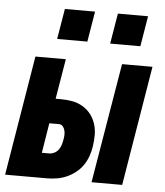

<svg xmlns="http://www.w3.org/2000/svg" viewBox="-63 -783 715 830"><g transform="rotate(5 295.0 -368.0)"><path d="M365 0 452 -520H584L498 0ZM-10 0 76 -520H208L179 -346H202Q228 -346 252 -341.5Q276 -337 296.5 -325Q317 -313 331.5 -294.5Q346 -276 353.5 -253Q361 -230 361 -205Q361 -180 357 -154Q354 -133 346.5 -112Q339 -91 326.5 -72.5Q314 -54 295.5 -39.5Q277 -25 256.5 -16Q236 -7 214.5 -3.5Q193 0 172 0ZM140 -108H172Q183 -108 194 -113.5Q205 -119 212 -128.5Q219 -138 222.5 -149Q226 -160 228 -172Q230 -182 230.5 -192.5Q231 -203 228.5 -213Q226 -223 219.5 -230.5Q213 -238 202 -238H161ZM393 -604 415 -736H546L524 -604ZM163 -604 185 -736H316L294 -604Z"/></g></svg>

Font: Iosevka SS04 Hv Ex Obl
Style: Regular
Weight: 900
Width: 7
Italic angle: -9°
Monospace: yes
Designer: Belleve Invis
Foundry: Belleve Invis
Version: Version 19.0.0; ttfautohint (v1.8.4)